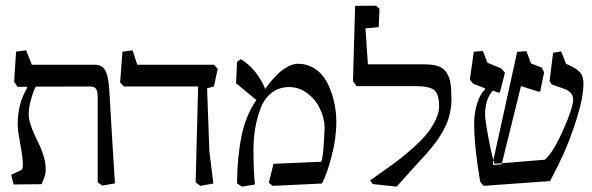

<svg xmlns="http://www.w3.org/2000/svg" viewBox="-20 -662 2123 689"><path d="M330.6 -7.8V-313.5Q330.6 -335.4 324.2 -343.5Q317.9 -351.6 303.2 -351.6L108.4 -351.1Q99.1 -334 91.1 -304.7Q83 -275.4 83 -252.9Q83 -235.4 89.4 -215.6Q95.7 -195.8 104.7 -176.8Q113.8 -157.7 122.8 -138.7Q131.8 -119.6 137.9 -97.7Q144 -75.7 144 -55.2Q144 -49.3 143.6 -44.2Q143.1 -39.1 141.1 -32.5Q139.2 -25.9 138.4 -23.7Q137.7 -21.5 133.8 -12.2Q129.9 -2.9 128.9 -1L28.8 0L20 -34.7L59.1 -53.2Q62.5 -61 62 -76.2Q62 -95.2 52.7 -145.5Q43.5 -195.3 43.5 -215.8Q43.5 -291 77.6 -346.7V-350.6H42.5L30.8 -368.7L37.6 -476.6L73.7 -481.4L94.2 -429.7H320.3Q346.2 -429.7 357.9 -408.9Q369.6 -388.2 372.6 -333.5L383.8 -141.6Q388.2 -68.4 392.6 -3.9L347.2 3.9Z M748 -429.7 761.2 -414.6 747.6 -351.6 723.1 -345.2 731.4 -117.7 745.6 -3.4 699.2 4.9 682.1 -7.3 690.9 -351.6H424.3L411.1 -366.2L419.4 -476.6L455.6 -481.4L472.7 -429.7Z M843.8 -449.7Q899.4 -417 932.1 -343.3Q934.6 -346.7 938.7 -352.8Q942.9 -358.9 956.3 -374.5Q969.7 -390.1 982.7 -401.9Q995.6 -413.6 1013.9 -423.3Q1032.2 -433.1 1048.3 -433.1Q1083.5 -433.1 1110.6 -415Q1137.7 -397 1153.6 -366.5Q1169.4 -335.9 1178 -300.5Q1186.5 -265.1 1187 -225.6Q1187 -165 1169.4 -98.9Q1151.9 -32.7 1134.8 -3.4L958.5 4.9L944.8 -5.9L961.4 -74.2L1132.8 -81.5Q1139.2 -96.2 1142.6 -155.8L1145 -205.6Q1143.6 -240.2 1127.9 -272.7Q1112.3 -305.2 1082.8 -327.4Q1053.2 -349.6 1017.6 -349.6Q981.4 -349.6 955.1 -329.1Q928.7 -308.6 915.3 -273.7Q901.9 -238.8 895.8 -201.4Q889.6 -164.1 889.6 -122.6Q889.6 -44.9 895 0L848.6 7.8L830.6 -3.9Q831.5 -99.6 846.7 -173.6Q861.8 -247.6 899.9 -303.2L827.1 -363.3L830.6 -439.9Z M1403.3 7.8 1317.9 -1.5 1308.1 -14.6 1369.6 -58.1Q1396.5 -77.1 1417.7 -93.8Q1439 -110.4 1466.3 -135Q1493.7 -159.7 1511.7 -181.9Q1529.8 -204.1 1542.7 -230.5Q1555.7 -256.8 1555.7 -279.8Q1555.7 -324.7 1538.1 -338.9Q1520.5 -353 1468.3 -353H1259.3L1246.6 -371.1L1254.4 -641.1L1329.1 -641.6L1341.8 -630.4L1338.9 -564.5L1291.5 -560.1L1300.3 -431.2H1498.5Q1531.2 -431.2 1550.8 -425Q1570.3 -418.9 1581.5 -402.8Q1592.8 -386.7 1596.4 -364.5Q1600.1 -342.3 1600.1 -304.7Q1600.1 -285.2 1596.4 -265.4Q1592.8 -245.6 1587.4 -230Q1582 -214.4 1572 -196.3Q1562 -178.2 1554.4 -166.5Q1546.9 -154.8 1533.4 -137.9Q1520 -121.1 1512.7 -113Q1505.4 -105 1491 -89.4Q1476.6 -73.7 1472.2 -68.8Z M1749 -80.1Q1749.5 -78.1 1749.5 -75Q1749.5 -71.8 1750 -69.8L1779.8 -72.3L1781.2 -76.2L1935.1 -88.9Q1964.4 -113.8 2000.5 -194.3Q2036.6 -274.9 2036.6 -305.7Q2036.6 -331.5 2004.9 -343.3L1960.9 -358.4L1952.1 -370.1L1964.8 -472.7L1993.7 -477.5L2011.2 -433.1L2028.8 -424.8Q2052.7 -413.6 2063.2 -400.1Q2073.7 -386.7 2073.7 -362.3Q2073.7 -313 2050 -237.8Q2026.4 -162.6 2001.5 -108.2Q1976.6 -53.7 1953.6 -12.2L1715.8 4.9Q1710 -1 1703.1 -9.8Q1681.6 -136.2 1681.6 -218.3Q1681.6 -256.3 1691.9 -290Q1702.1 -323.7 1720.2 -340.3V-345.2L1678.7 -361.3L1666 -376L1680.2 -476.6L1712.9 -479L1729 -437L1779.3 -416L1792 -400.9L1773.9 -330.6L1770 -329.1L1748.5 -336.9Q1720.7 -306.2 1720.7 -250Q1720.7 -235.4 1730.5 -179.4Q1740.2 -123.5 1750.5 -87.4ZM1750.5 -87.4Q1751.5 -84.5 1752.9 -79.6Q1754.4 -74.7 1754.4 -74.2L1781.2 -76.2L1849.6 -353L1912.6 -333L1918.5 -333.5L1932.6 -402.3L1923.8 -419.4L1885.3 -434.6L1869.1 -478.5L1835.9 -476.1Z"/></svg>

Font: Neuton
Style: Regular
Weight: 400
Designer: Brian M Zick
Version: Version 1.3